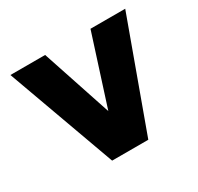

<svg xmlns="http://www.w3.org/2000/svg" viewBox="-120 -672 839 814"><g transform="rotate(-30 300.0 -265.0)"><path d="M388 0 581 -530H411L302 -190L189 -530H19L211 0Z"/></g></svg>

Font: Be Vietnam Pro ExtraBold
Style: Regular
Weight: 800
Designer: Lam Bao, Tony Le, Vietanh Nguyen
Foundry: Yellow Type Foundry
Version: Version 1.002